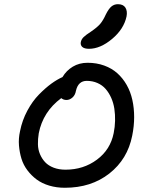

<svg xmlns="http://www.w3.org/2000/svg" viewBox="-20 -889 696 912"><path d="M402.8 -657.2Q380.9 -657.2 371.1 -665.8Q361.3 -674.3 363.8 -689Q366.7 -702.6 377 -712.6Q387.2 -722.7 412.1 -738.8Q441.4 -758.8 455.6 -775.1Q469.7 -791.5 482.9 -820.8Q496.6 -848.1 509.8 -858.6Q522.9 -869.1 540 -869.1Q565.4 -869.1 575.7 -852.8Q585.9 -836.4 581.1 -811Q568.4 -751 512.5 -704.1Q456.5 -657.2 402.8 -657.2ZM288.1 2.9Q248.5 2.9 214.1 -7.3Q179.7 -17.6 154.5 -36.1Q129.4 -54.7 110.4 -79.8Q91.3 -105 82 -135Q72.8 -165 70.1 -198.2Q67.4 -231.4 75.2 -266.1Q85.4 -317.9 109.9 -363.3Q134.3 -408.7 165 -439.9Q195.8 -471.2 223.6 -491.5Q251.5 -511.7 276.9 -522.9Q294.9 -553.7 325.7 -572.3Q356.4 -590.8 396 -590.8Q439 -590.8 475.1 -577.6Q511.2 -564.5 537.4 -541Q563.5 -517.6 581.8 -485.4Q600.1 -453.1 608.6 -414.6Q617.2 -376 617.2 -332.8Q617.2 -289.6 607.9 -244.1Q585.9 -132.8 499.5 -64.9Q413.1 2.9 288.1 2.9ZM164.1 -255.9Q159.7 -229 160.2 -203.9Q160.6 -178.7 169.9 -156.7Q179.2 -134.8 194.6 -118.4Q210 -102.1 234.9 -92.5Q259.8 -83 291 -83Q376.5 -83 440.4 -130.6Q504.4 -178.2 520 -256.8Q525.9 -285.6 526.6 -315.2Q527.3 -344.7 523.2 -372.3Q519 -399.9 508.3 -424.1Q497.6 -448.2 481.9 -466.3Q466.3 -484.4 443.1 -494.6Q419.9 -504.9 392.1 -504.9Q351.6 -504.9 340.8 -458Q337.4 -437.5 324.2 -425.8Q311 -414.1 295.9 -414.1Q281.2 -414.1 271 -422.9Q184.1 -358.4 164.1 -255.9Z"/></svg>

Font: Shantell Sans Irregular Bouncy
Style: Italic
Weight: 400
Italic angle: -11.31°
Designer: Stephen Nixon, Anya Danilova, Shantell Martin
Foundry: Arrow Type
Version: Version 1.006;[9816181b4]